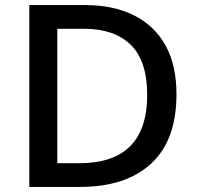

<svg xmlns="http://www.w3.org/2000/svg" viewBox="-20 -734 773 754"><path d="M673 -364Q673 -183 573.5 -91.5Q474 0 295 0H95V-714H316Q425 -714 505.5 -674Q586 -634 629.5 -556.5Q673 -479 673 -364ZM558 -361Q558 -495 493.5 -558Q429 -621 310 -621H205V-93H291Q558 -93 558 -361Z"/></svg>

Font: Noto Kufi Arabic Medium
Style: Regular
Weight: 500
Designer: Monotype Design Team, David Williams, Khaled Hosny
Foundry: Google LLC
Version: Version 2.109; ttfautohint (v1.8.4.7-5d5b)